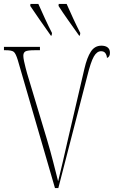

<svg xmlns="http://www.w3.org/2000/svg" viewBox="-20 -951 582 971"><path d="M70 -647Q60 -680 50 -688.5Q40 -697 9 -697H0V-714H182V-697H156Q119 -697 108.5 -691Q98 -685 98 -669Q98 -659 101.5 -642Q105 -625 109.5 -608Q114 -591 117 -580L218 -244Q235 -187 248.5 -134Q262 -81 274 -34Q287 -88 298 -134.5Q309 -181 321 -235L407 -604Q420 -660 439.5 -690Q459 -720 493 -720Q513 -720 524.5 -711Q536 -702 536 -684Q536 -663 521 -658Q520 -672 513 -682Q506 -692 491 -692Q470 -692 454.5 -665Q439 -638 421 -565L275 0H258ZM237 -771Q208 -812 181.5 -850Q155 -888 133 -921L134 -931H174Q189 -897 207 -858Q225 -819 243 -784L241 -771ZM380 -771Q351 -812 324 -850Q297 -888 276 -921L277 -931H317Q332 -897 350 -858Q368 -819 386 -784L384 -771Z"/></svg>

Font: Noto Serif Display Condensed Thin
Style: Regular
Weight: 100
Width: 3
Designer: Monotype Design Team
Foundry: Monotype Imaging Inc.
Version: Version 2.009